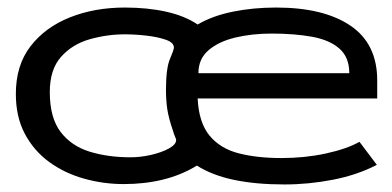

<svg xmlns="http://www.w3.org/2000/svg" viewBox="-20 -477 1040 509"><path d="M734 12Q659 12 601 0Q543 -12 502 -38Q461 -13 412.5 -1Q364 11 308 11Q254 11 202.5 -3.5Q151 -18 110.5 -47.5Q70 -77 46 -122Q22 -167 22 -228Q22 -304 61 -354.5Q100 -405 165.5 -431Q231 -457 311 -457Q371 -457 420.5 -446Q470 -435 504 -412Q543 -435 597 -446Q651 -457 712 -457Q838 -457 909 -409Q980 -361 980 -264V-216H504Q507 -152 535.5 -117.5Q564 -83 613 -70.5Q662 -58 726 -58Q788 -58 843.5 -70Q899 -82 933 -101L979 -40Q927 -13 862.5 -0.5Q798 12 734 12ZM506 -283H906Q906 -325 880 -348Q854 -371 807.5 -379.5Q761 -388 700 -388Q648 -388 604 -377.5Q560 -367 533 -344Q506 -321 506 -283ZM326 -60Q353 -60 381 -66.5Q409 -73 428 -83.5Q447 -94 447 -106Q447 -108 444.5 -113.5Q442 -119 439 -129Q427 -164 423.5 -187.5Q420 -211 420 -238Q420 -296 430.5 -320.5Q441 -345 441 -351Q441 -364 420 -371.5Q399 -379 368.5 -382.5Q338 -386 311 -386Q264 -386 218 -373Q172 -360 142 -326.5Q112 -293 112 -233Q112 -165 140.5 -127.5Q169 -90 217.5 -75Q266 -60 326 -60Z"/></svg>

Font: Inconsolata UltraExpanded
Style: Regular
Weight: 400
Width: 9
Monospace: yes
Designer: Raph Levien, Cyreal, Brenton Simpson
Foundry: Raph Levien, Cyreal, Google
Version: Version 3.000; ttfautohint (v1.8.2.53-6de2)